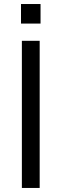

<svg xmlns="http://www.w3.org/2000/svg" viewBox="-20 -929 304 949"><path d="M83.8 -909.1H180.4V-812.5H83.8ZM176.1 -727.3V0H88.1V-727.3Z"/></svg>

Font: TID UI
Style: Regular
Weight: 400
Designer: The TID Project Authors
Foundry: Bakken & Bæck
Version: Version 1.001;hotconv 1.0.109;makeotfexe 2.5.65596